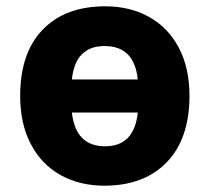

<svg xmlns="http://www.w3.org/2000/svg" viewBox="-20 -579 665 609"><path d="M311 10Q233 10 172.5 -23.5Q112 -57 78 -121.5Q44 -186 44 -275Q44 -411 115.5 -485Q187 -559 314 -559Q392 -559 452.5 -525.5Q513 -492 547 -428Q581 -364 581 -275Q581 -139 509 -64.5Q437 10 311 10ZM208 -327H417Q406 -433 312 -433Q219 -433 208 -327ZM417 -222H208Q220 -115 313 -115Q406 -115 417 -222Z"/></svg>

Font: Noto Sans UI ExtraBold
Style: Regular
Weight: 800
Designer: Monotype Design Team
Foundry: Monotype Imaging Inc.
Version: Version 1.001